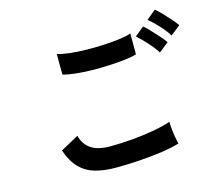

<svg xmlns="http://www.w3.org/2000/svg" viewBox="-112 -970 1224 1088"><g transform="rotate(-15 500.0 -426.0)"><path d="M439 -22Q372 -22 319.5 -36.5Q267 -51 229.5 -88.5Q192 -126 168 -195L274 -253Q287 -201 327 -174Q367 -147 439 -147Q503 -147 571 -153Q639 -159 699 -170Q759 -181 798 -195Q798 -179 800.5 -153Q803 -127 807.5 -102Q812 -77 816 -63Q776 -50 714 -41Q652 -32 580.5 -27Q509 -22 439 -22ZM282 -610 281 -731Q310 -722 353.5 -717Q397 -712 447.5 -711Q498 -710 549 -712.5Q600 -715 643 -720.5Q686 -726 714 -735V-613Q689 -605 646 -600Q603 -595 552 -592.5Q501 -590 449 -591Q397 -592 353 -597Q309 -602 282 -610ZM848 -588Q829 -619 797 -654Q765 -689 740 -711L794 -755Q809 -743 830.5 -720Q852 -697 873 -673.5Q894 -650 905 -633ZM937 -664Q918 -695 886 -729.5Q854 -764 828 -785L883 -830Q898 -818 919.5 -795.5Q941 -773 962 -749.5Q983 -726 994 -709Z"/></g></svg>

Font: Zen Kaku Gothic New
Style: Bold
Weight: 700
Designer: Yoshimichi Ohira
Foundry: Positype
Version: Version 1.002